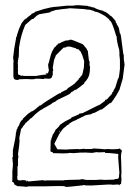

<svg xmlns="http://www.w3.org/2000/svg" viewBox="-20 -725 538 746"><path d="M429 -643 430 -638 431 -635H433L434 -630Q436 -628 438.5 -622.5Q441 -617 442 -616L446 -594H448L450 -584L459 -516L461 -510V-496Q461 -495 464 -474L457 -420L444 -376L430 -351Q429 -350 428 -350V-347Q426 -347 426 -346Q424 -341 410 -323Q410 -325 409 -326L379 -302L373 -299H370Q348 -286 344 -286H343L330 -280Q322 -280 321 -279L312 -277Q281 -261 279 -261V-260L272 -257Q262 -254 248 -244L250 -243Q238 -238 236 -233H234Q226 -225 225 -225L216 -213Q211 -207 203 -190Q195 -173 191 -166L203 -145L232 -144H242Q243 -145 254 -145L282 -146Q287 -146 288 -145Q302 -147 305.5 -147Q309 -147 310 -146V-145Q311 -146 312 -146H339V-148H349L378 -146V-145H379Q380 -146 382.5 -145.5Q385 -145 387 -145L398 -146L417 -145Q439 -145 446 -148L451 -141V-143L453 -142V-135Q450 -130 450 -116L451 -93L452 -54Q452 -53 451 -52H452L451 -43V-38L452 -30V-29L451 -15H450Q450 -14 450.5 -12Q451 -10 451 -9L449 -10Q448 -10 447 -9.5Q446 -9 445 -9Q446 -8 446 -5H445Q444 -8 438 -8H433L419 -7L410 -8H400L330 -4Q329 -5 326 -5V-4L319 -5L318 -4L306 -6Q303 -6 302 -5Q297 -4 274.5 -2Q252 0 249 0.5Q246 1 244 1H239Q233 1 232 0V-1Q230 -2 220 -2H197L153 -1H93Q83 1 80 1Q77 1 76 0L46 -2L43 -5H40V-7H37Q36 -7 34 -15Q32 -16 30 -17.5Q28 -19 27 -19Q28 -20 28 -31V-59L30 -81V-97H28L30 -105H28V-114H30V-141Q42 -195 42 -211H43Q44 -221 46 -224H47L50 -234H52Q59 -252 61 -254L69 -262V-264Q93 -288 97 -288L100 -291H102Q103 -291 103 -293H106Q117 -299 129 -311H131Q132 -312 132 -314L139 -316Q148 -325 206 -360L213 -363H216Q216 -365 217 -366L241 -378L243 -382L266 -397V-399H269Q271 -402 286 -417V-419Q288 -420 299 -434L301 -440L306 -463L307 -488Q298 -519 295 -519V-522L293 -525Q291 -525 288.5 -529.5Q286 -534 281 -534L276 -535V-537L252 -544H239V-542L230 -540H227L197 -510L195 -504L190 -492L185 -462Q187 -452 187 -450L185 -449V-432H183Q183 -419 169 -419L156 -420L150 -419V-418Q137 -418 136 -419H116V-418Q115 -417 101 -417H99L86 -418V-417Q84 -417 83 -418L57 -417H52V-415Q53 -415 54 -414Q40 -414 36 -417.5Q32 -421 32 -429V-482L33 -484L31 -501Q31 -502 35 -534L42 -574L43 -582H45L46 -589L54 -613L64 -635L75 -649H77L80 -653H83Q83 -656 102 -669V-671L112 -675V-676Q113 -677 116 -677V-679L151 -690Q183 -698 189 -698L202 -699L240 -703H263Q277 -705 283 -705L322 -702V-701L336 -698V-697L345 -696Q357 -688 381 -683V-682Q395 -678 411 -662H413L428 -645ZM388 -333Q388 -338 391.5 -338Q395 -338 396 -339V-341H398Q399 -344 414 -359V-361Q415 -361 416 -362V-366L420 -369L422 -376Q423 -376 424 -377V-380L427 -382L439 -421H441L443 -433Q446 -454 446 -457V-492Q446 -497 444 -511V-522L443 -532Q433 -566 433 -585H431V-587Q414 -646 405 -646V-649Q403 -649 403 -650V-652Q398 -652 396 -658H393Q393 -661 375.5 -670Q358 -679 354 -679L347 -680L346 -682L330 -687L317 -688L304 -690H302L252 -693L237 -691Q231 -691 196 -686L175 -679V-677L140 -671Q131 -670 129 -668V-667Q124 -667 115 -656H113Q112 -655 112 -653L103 -650L78 -628L69 -605Q69 -603 68 -601L64 -589L61 -577Q60 -576 54 -541L53 -507L52 -499H50L52 -493H50L49 -477Q50 -476 50 -473H49Q50 -472 50 -462H49Q50 -457 50 -451Q48 -434 54 -434L60 -433V-430L70 -432V-430H120L144 -434V-432L145 -434L152 -435H156Q160 -435 162 -437H160Q159 -438 158 -438V-440H166Q170 -450 170 -452Q167 -466 167 -473L168 -479H169Q170 -481 173.5 -496.5Q177 -512 182 -524L191 -540L198 -546L200 -550H203Q204 -556 208 -556H210L216 -559Q218 -561 224 -563Q230 -565 233 -567L250 -569V-570L255 -571Q260 -571 302 -553L317 -535L319 -529H321L325 -494L326 -488H328V-470L330 -466L329 -452Q329 -449 330 -448H329Q328 -447 328 -441Q326 -422 307 -403V-400Q306 -400 285 -383L282 -382Q282 -379 276.5 -377Q271 -375 269 -375V-374Q268 -373 266 -372.5Q264 -372 264 -370H262Q261 -370 261 -368H258Q254 -364 252.5 -361.5Q251 -359 210 -340L205 -338V-337Q200 -336 195 -330L188 -328V-326L183 -325L181 -322L155 -307Q150 -306 147 -302H145L143 -299H140L125 -288Q125 -287 123 -285H121L102 -266H100L88 -254H86Q86 -250 80 -248Q75 -239 69 -234V-232Q61 -224 61 -220Q61 -216 60 -214L55 -189L56 -178Q56 -168 50 -126L52 -112H50V-80L48 -79V-42Q48 -41 47 -40V-36Q47 -29 48.5 -26.5Q50 -24 58 -24H63Q64 -24 65 -25H73Q80 -25 83 -22L80 -20H84V-24L90 -20L146 -25L155 -23Q157 -23 158 -24H229V-25L246 -26L289 -27Q290 -27 300 -29L315 -26H354L369 -27Q382 -27 384 -26L423 -27V-29L426 -27V-29Q438 -29 440.5 -32.5Q443 -36 443 -49L444 -51L439 -115L440 -122Q440 -124 439 -127Q403 -131 388 -131V-134Q377 -133 366.5 -133Q356 -133 356 -134L338 -131L317 -132Q314 -132 311.5 -132.5Q309 -133 308 -132H291L266 -130L249 -131Q247 -129 224 -129L185 -130V-134Q179 -134 176 -137L177 -180H179Q179 -188 180 -189H181Q180 -188 180 -186L185 -202Q186 -202 194 -216Q194 -220 201.5 -226Q209 -232 211 -238H213V-240L226 -249Q228 -249 232 -253L256 -265L257 -268L261 -270Q267 -272 273.5 -275Q280 -278 287 -281V-283L296 -285H300L360 -315H362Q363 -316 363 -317H366ZM213 -217V-218Q212 -218 209 -211H210Q213 -214 213 -217Z"/></svg>

Font: Londrina Sketch
Style: Regular
Weight: 400
Designer: Marcelo Magalhaes
Foundry: Marcelo Magalhaes
Version: Version 1.001 2011